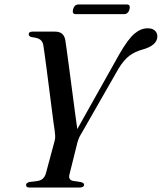

<svg xmlns="http://www.w3.org/2000/svg" viewBox="-20 -842 726 862"><path d="M357.5 -13Q357.5 0 336.5 0H112Q97 0 97 -11.5Q97 -21 112.5 -25L148 -29.5Q164.5 -32 173.2 -40.8Q182 -49.5 186 -63.5L225 -208.5Q228.5 -220.5 227.8 -231.8Q227 -243 225.5 -255.5Q223.5 -266 219.8 -295.2Q216 -324.5 210.8 -365Q205.5 -405.5 200 -449.2Q194.5 -493 189.2 -533Q184 -573 180 -601.5Q176 -630 174.5 -639Q171.5 -656 160.2 -664.2Q149 -672.5 124 -675Q109 -678 109 -687.5Q108.5 -700 126.5 -700H227.5Q266 -700 273 -663Q275 -651.5 279.8 -616.2Q284.5 -581 291 -532.8Q297.5 -484.5 304.2 -432.5Q311 -380.5 317 -335.2Q323 -290 327 -262.5L516.5 -600Q554.5 -666 583.2 -690.5Q612 -715 643 -715Q664.5 -715 675.5 -704.5Q686.5 -694 686.5 -678.5Q686 -637.5 618 -619Q587 -610.5 562 -592.5Q537 -574.5 512.5 -534.5L344.5 -241Q337.5 -230 334 -221.2Q330.5 -212.5 328 -204L292 -59.5Q285 -34 309.5 -29.5L343 -24.5Q357.5 -21 357.5 -13ZM308 -800Q314 -822 332.5 -822H549Q567 -822 561.5 -800.5Q555.5 -778.5 537 -778.5H320.5Q302.5 -778.5 308 -800Z"/></svg>

Font: Fraunces 72pt
Style: Italic
Weight: 400
Italic angle: -16°
Version: Version 1.000;[b76b70a41]